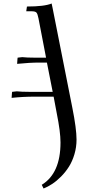

<svg xmlns="http://www.w3.org/2000/svg" viewBox="-20 -766 514 1089"><path d="M45.9 -210.9 47.9 -238.8 48.8 -245.1 75.2 -248Q102.1 -245.1 144 -245.1H278.8L246.1 -411.1H207Q146.5 -411.1 77.1 -403.8L79.1 -432.1L80.1 -439L106 -441.9Q132.8 -439 174.8 -439H241.2L198.2 -662.1Q193.4 -687 186.8 -694.6Q180.2 -702.1 158.2 -702.1H128.9L132.8 -729Q231.9 -729 272.9 -746.1L278.8 -717.8L390.1 -155.8Q414.1 -36.1 414.1 25.9Q414.1 68.8 402.1 109.1Q390.1 149.4 370.8 179.7Q351.6 210 326.4 235.4Q301.3 260.7 276.4 277.1Q251.5 293.5 227.1 303.2L216.8 282.2Q323.2 217.3 323.2 42Q323.2 -18.1 301.8 -124L284.2 -217.8H175.8Q110.8 -217.8 45.9 -210.9Z"/></svg>

Font: Dihjauti S
Style: Bold Italic
Weight: 700
Italic angle: -9°
Designer: T. Christopher White
Version: Version 3.0.0